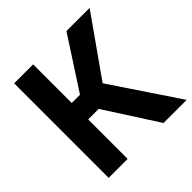

<svg xmlns="http://www.w3.org/2000/svg" viewBox="-184 -866 1021 1021"><g transform="rotate(-45 326.5 -355.5)"><path d="M288.1 -296.9H209V0H66.4V-710.9H209V-420.4H271L459.5 -710.9H633.8L399.4 -378.4L652.8 0H479Z"/></g></svg>

Font: Roboto Web
Style: Bold
Weight: 700
Designer: Google
Version: Version 1.200310; 2013